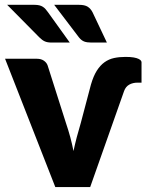

<svg xmlns="http://www.w3.org/2000/svg" viewBox="-24 -756 604 776"><path d="M0 0ZM340.5 0H199.5L-3.5 -518.5H125.5Q142 -518.5 153.2 -510.8Q164.5 -503 168.5 -491.5L242.5 -259Q252.5 -229.5 260 -201.8Q267.5 -174 273 -145.5Q279 -173.5 286.2 -201.2Q293.5 -229 302.5 -259L343.5 -414Q353.5 -448.5 367.2 -470.2Q381 -492 398.5 -504.5Q416 -517 437 -521.5Q458 -526 483 -526Q503.5 -526 516.2 -523.8Q529 -521.5 536 -518Q543 -514.5 545.5 -511Q548 -507.5 548 -504.5V-422H532Q513 -422 498.5 -414Q484 -406 477.5 -388ZM295 -736.5Q318.5 -736.5 330.5 -728.8Q342.5 -721 350 -706.5L408 -584H345Q327.5 -584 316.2 -588.2Q305 -592.5 295 -605L195 -736.5ZM115 -736.5Q126.5 -736.5 134.8 -734.5Q143 -732.5 149.2 -728.5Q155.5 -724.5 160.2 -719Q165 -713.5 170 -706.5L258 -584H185Q167.5 -584 157 -588.8Q146.5 -593.5 135 -605L5 -736.5Z"/></svg>

Font: Lato Black
Style: Regular
Weight: 900
Designer: Lukasz Dziedzic
Foundry: tyPoland Lukasz Dziedzic
Version: Version 2.007; 2014-02-27